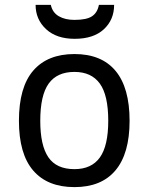

<svg xmlns="http://www.w3.org/2000/svg" viewBox="-20 -747 605 782"><path d="M507.8 -254.9Q507.8 -121.6 450.4 -53.2Q393.1 15.1 283.2 15.1Q173.3 15.1 115.2 -52.5Q57.1 -120.1 57.1 -254.9Q57.1 -392.1 115.5 -459.5Q173.8 -526.9 283.2 -526.9Q393.6 -526.9 450.7 -458.3Q507.8 -389.6 507.8 -254.9ZM420.9 -254.9Q420.9 -359.4 386.5 -406.7Q352.1 -454.1 283.2 -454.1Q212.4 -454.1 178.2 -406.5Q144 -358.9 144 -254.9Q144 -154.8 177 -106.4Q210 -58.1 283.2 -58.1Q353 -58.1 387 -106Q420.9 -153.8 420.9 -254.9ZM444.8 -727.1Q444.8 -666.5 402.8 -627.7Q360.8 -588.9 284.2 -588.9Q210 -588.9 167.5 -628.4Q125 -668 125 -727.1H187Q193.8 -695.8 219.5 -680.9Q245.1 -666 283.2 -666Q333 -666 355 -680.9Q377 -695.8 382.8 -727.1Z"/></svg>

Font: Lorenzo Sans
Style: Regular
Weight: 400
Foundry: Intel Corporation
Version: Version 1.00; ttfautohint (v1.5)